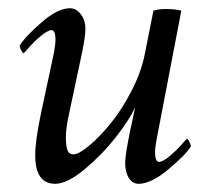

<svg xmlns="http://www.w3.org/2000/svg" viewBox="-20 -445 538 471"><path d="M293.9 -96.7Q296.4 -111.3 299.3 -124.5Q302.2 -137.7 305.7 -153.8Q309.1 -169.9 311.5 -181.6Q297.9 -151.9 264.6 -109.1Q231.4 -66.4 188.2 -30.3Q145 5.9 115.2 5.9Q66.4 5.9 66.4 -64.5Q66.4 -99.1 80.1 -165L112.3 -315.4Q116.2 -338.9 116.2 -346.7Q116.2 -371.1 106.4 -371.1Q101.6 -371.1 94.5 -366.9Q87.4 -362.8 80.3 -356.9Q73.2 -351.1 65.7 -343.8Q58.1 -336.4 52.7 -330.6Q47.4 -324.7 43 -319.3L38.1 -314.5Q35.6 -314.5 32 -321.5Q28.3 -328.6 28.3 -333Q41 -354.5 81.3 -389.6Q121.6 -424.8 151.4 -424.8Q167 -424.8 178.2 -410.2Q189.5 -395.5 189.5 -374Q189.5 -358.4 182.6 -322.3L148.4 -161.1Q141.6 -130.4 141.6 -108.4Q141.6 -87.9 145.3 -77.1Q148.9 -66.4 160.2 -66.4Q173.3 -66.4 199 -87.9Q224.6 -109.4 251.7 -142.6Q278.8 -175.8 302.7 -222.2Q326.7 -268.6 335 -311.5Q338.4 -328.6 345.2 -362.5Q352.1 -396.5 356.4 -418.9Q369.6 -422.9 386.7 -422.9Q409.2 -422.9 424.8 -418.9L364.3 -103.5Q360.4 -84 360.4 -72.3Q360.4 -47.9 370.1 -47.9Q375 -47.9 382.1 -52Q389.2 -56.2 396.2 -62Q403.3 -67.9 410.9 -75.2Q418.5 -82.5 423.8 -88.4Q429.2 -94.2 433.6 -99.6L438.5 -104.5Q440.9 -104.5 444.6 -97.4Q448.2 -90.3 448.2 -85.9Q436 -65.4 393.3 -29.8Q350.6 5.9 320.3 5.9Q305.2 5.9 296.1 -8.3Q287.1 -22.5 287.1 -44.9Q287.1 -61 293.9 -96.7Z"/></svg>

Font: Crimson
Style: Italic
Weight: 400
Italic angle: -11°
Version: Version 0.8